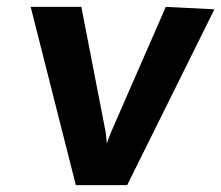

<svg xmlns="http://www.w3.org/2000/svg" viewBox="-20 -537 642 557"><path d="M200 0 69 -517H216L287 -151L290 -121L301 -151L461 -517L602 -510L349 0Z"/></svg>

Font: Expletus Sans
Style: Bold Italic
Weight: 700
Italic angle: -7°
Version: Version 7.500